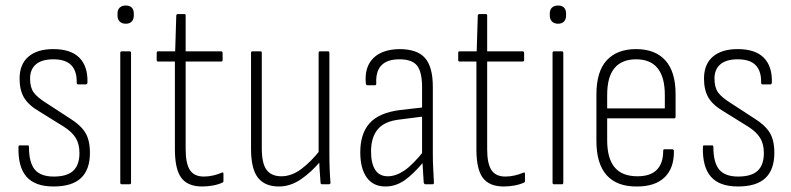

<svg xmlns="http://www.w3.org/2000/svg" viewBox="-20 -668 2867 696"><path d="M174 8Q107 8 76 -27.5Q45 -63 47 -135Q47 -141 51 -141H81Q85 -141 85 -135Q85 -79 106 -53.5Q127 -28 175 -28Q223 -28 245.5 -49Q268 -70 268 -113Q268 -146 254.5 -168Q241 -190 211 -209L124 -263Q84 -286 67.5 -313.5Q51 -341 51 -383Q51 -435 83 -462.5Q115 -490 173 -490Q237 -490 268 -458.5Q299 -427 297 -368Q296 -362 291 -362H262Q261 -362 259.5 -363.5Q258 -365 258 -369Q259 -410 238.5 -431.5Q218 -453 173 -453Q132 -453 110.5 -435Q89 -417 89 -383Q89 -351 102 -333Q115 -315 147 -295L233 -239Q272 -215 289 -187.5Q306 -160 306 -114Q306 -53 273.5 -22.5Q241 8 174 8Z M421 0Q416 0 416 -6V-476Q416 -482 421 -482H450Q455 -482 455 -476V-6Q455 0 450 0ZM436 -582Q422 -582 414 -590Q406 -598 406 -611V-619Q406 -633 414 -640.5Q422 -648 436 -648Q450 -648 457.5 -640.5Q465 -633 465 -619V-611Q465 -598 457.5 -590Q450 -582 436 -582Z M713 8Q661 8 637.5 -23Q614 -54 614 -127V-445H553Q548 -445 548 -450V-476Q548 -482 553 -482H615L619 -612Q620 -617 625 -617H648Q653 -617 653 -612V-482H781Q787 -482 787 -476V-450Q787 -445 781 -445H653V-127Q653 -75 668.5 -51.5Q684 -28 719 -28Q736 -28 753 -32Q770 -36 784 -42Q790 -45 790 -38V-12Q790 -7 786 -6Q771 1 751.5 4.5Q732 8 713 8Z M991 8Q940 8 915 -24Q890 -56 890 -128V-476Q890 -482 895 -482H924Q929 -482 929 -476V-130Q929 -75 946.5 -52Q964 -29 1000 -29Q1037 -29 1072.5 -55.5Q1108 -82 1143 -127L1145 -87Q1108 -43 1070 -17.5Q1032 8 991 8ZM1148 0Q1142 0 1142 -6Q1140 -29 1138.5 -54.5Q1137 -80 1137 -99L1135 -109V-476Q1135 -482 1140 -482H1169Q1174 -482 1174 -476V-115Q1174 -83 1175 -56Q1176 -29 1178 -6Q1178 0 1172 0Z M1522 0Q1518 0 1516 -6Q1515 -28 1513 -54Q1511 -80 1511 -99L1510 -109V-351Q1510 -407 1492 -430Q1474 -453 1428 -453Q1339 -453 1344 -365Q1344 -359 1339 -359H1312Q1306 -359 1306 -367Q1301 -425 1333 -457Q1365 -489 1428 -490Q1492 -490 1520.5 -458Q1549 -426 1549 -353V-114Q1549 -82 1550.5 -55Q1552 -28 1553 -6Q1553 0 1548 0ZM1377 8Q1333 8 1309.5 -24.5Q1286 -57 1286 -116Q1286 -183 1319.5 -221Q1353 -259 1429 -269L1517 -279V-246L1431 -235Q1374 -229 1349.5 -199.5Q1325 -170 1325 -119Q1325 -76 1340 -52.5Q1355 -29 1386 -29Q1415 -29 1446 -50Q1477 -71 1519 -124V-85Q1476 -34 1444.5 -13Q1413 8 1377 8Z M1806 8Q1754 8 1730.5 -23Q1707 -54 1707 -127V-445H1646Q1641 -445 1641 -450V-476Q1641 -482 1646 -482H1708L1712 -612Q1713 -617 1718 -617H1741Q1746 -617 1746 -612V-482H1874Q1880 -482 1880 -476V-450Q1880 -445 1874 -445H1746V-127Q1746 -75 1761.5 -51.5Q1777 -28 1812 -28Q1829 -28 1846 -32Q1863 -36 1877 -42Q1883 -45 1883 -38V-12Q1883 -7 1879 -6Q1864 1 1844.5 4.5Q1825 8 1806 8Z M1988 0Q1983 0 1983 -6V-476Q1983 -482 1988 -482H2017Q2022 -482 2022 -476V-6Q2022 0 2017 0ZM2003 -582Q1989 -582 1981 -590Q1973 -598 1973 -611V-619Q1973 -633 1981 -640.5Q1989 -648 2003 -648Q2017 -648 2024.5 -640.5Q2032 -633 2032 -619V-611Q2032 -598 2024.5 -590Q2017 -582 2003 -582Z M2290 8Q2217 9 2179.5 -32.5Q2142 -74 2142 -157V-325Q2142 -409 2179.5 -449.5Q2217 -490 2286 -490Q2355 -490 2392 -449Q2429 -408 2429 -327V-245Q2429 -239 2424 -239H2181V-160Q2181 -94 2208 -61.5Q2235 -29 2291 -29Q2338 -29 2361 -52.5Q2384 -76 2384 -120Q2384 -127 2388 -127H2417Q2421 -127 2423 -122Q2424 -59 2389.5 -25.5Q2355 8 2290 8ZM2181 -275H2390V-324Q2390 -388 2364 -420.5Q2338 -453 2286 -453Q2234 -453 2207.5 -421Q2181 -389 2181 -324Z M2655 8Q2588 8 2557 -27.5Q2526 -63 2528 -135Q2528 -141 2532 -141H2562Q2566 -141 2566 -135Q2566 -79 2587 -53.5Q2608 -28 2656 -28Q2704 -28 2726.5 -49Q2749 -70 2749 -113Q2749 -146 2735.5 -168Q2722 -190 2692 -209L2605 -263Q2565 -286 2548.5 -313.5Q2532 -341 2532 -383Q2532 -435 2564 -462.5Q2596 -490 2654 -490Q2718 -490 2749 -458.5Q2780 -427 2778 -368Q2777 -362 2772 -362H2743Q2742 -362 2740.5 -363.5Q2739 -365 2739 -369Q2740 -410 2719.5 -431.5Q2699 -453 2654 -453Q2613 -453 2591.5 -435Q2570 -417 2570 -383Q2570 -351 2583 -333Q2596 -315 2628 -295L2714 -239Q2753 -215 2770 -187.5Q2787 -160 2787 -114Q2787 -53 2754.5 -22.5Q2722 8 2655 8Z"/></svg>

Font: Sofia Sans Condensed ExtraLight
Style: Regular
Weight: 250
Version: Version 4.100